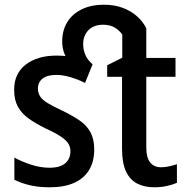

<svg xmlns="http://www.w3.org/2000/svg" viewBox="-20 -785 791 815"><path d="M635 10Q594 10 563 -5.5Q532 -21 515 -57Q498 -93 498 -154V-459H435V-508L499 -540V-638Q487 -656 467 -668Q447 -680 418 -680Q378 -680 355.5 -657Q333 -634 333 -597Q333 -575 342 -553Q351 -531 373 -512H280Q265 -530 254.5 -554.5Q244 -579 244 -609Q244 -656 265.5 -691Q287 -726 327 -745.5Q367 -765 421 -765Q466 -765 501.5 -751.5Q537 -738 562 -715.5Q587 -693 601 -665V-539H725V-459H601V-158Q601 -116 617.5 -95.5Q634 -75 663 -75Q681 -75 698.5 -79Q716 -83 731 -88V-9Q713 -1 688 4.5Q663 10 635 10ZM380 -151Q380 -99 358 -63Q336 -27 294 -8.5Q252 10 192 10Q144 10 107.5 1.5Q71 -7 41 -22V-116Q72 -99 112 -86Q152 -73 190 -73Q235 -73 257 -92Q279 -111 279 -143Q279 -161 270 -175.5Q261 -190 238 -205.5Q215 -221 173 -240Q131 -261 101.5 -282Q72 -303 56 -332Q40 -361 40 -404Q40 -473 89.5 -511Q139 -549 220 -549Q263 -549 300.5 -539.5Q338 -530 373 -512L341 -433Q321 -443 300.5 -450.5Q280 -458 259.5 -462.5Q239 -467 219 -467Q181 -467 161 -451.5Q141 -436 141 -409Q141 -390 150.5 -375.5Q160 -361 183 -347Q206 -333 247 -314Q288 -294 318 -273.5Q348 -253 364 -223.5Q380 -194 380 -151Z"/></svg>

Font: Noto Sans Display SemiCondensed Medium
Style: Regular
Weight: 500
Width: 4
Designer: Monotype Design Team
Foundry: Monotype Imaging Inc.
Version: Version 2.003